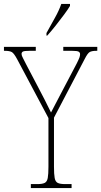

<svg xmlns="http://www.w3.org/2000/svg" viewBox="-29 -951 512 971"><path d="M127 0V-20H160Q185 -20 197 -26Q209 -32 212.5 -51Q216 -70 216 -108V-354L58 -651Q42 -681 31 -687.5Q20 -694 -5 -694H-9V-714H152V-694H120Q93 -694 86.5 -690Q80 -686 80 -678Q80 -670 87 -657.5Q94 -645 103 -626L165 -508Q182 -476 198 -444.5Q214 -413 229 -382Q237 -397 248.5 -419.5Q260 -442 277 -474L359 -630Q369 -650 372.5 -659.5Q376 -669 376 -677Q376 -685 369 -689.5Q362 -694 336 -694H291V-714H463V-694H459Q436 -694 425 -688Q414 -682 399 -652L244 -356V-108Q244 -70 247.5 -51Q251 -32 263 -26Q275 -20 300 -20H333V0ZM206 -784Q228 -824 248.5 -860.5Q269 -897 281 -931H325V-921Q315 -904 295 -877Q275 -850 252.5 -821.5Q230 -793 210 -771H206Z"/></svg>

Font: Noto Serif Armenian Condensed Thin
Style: Regular
Weight: 100
Width: 3
Designer: Monotype Design Team
Foundry: Monotype Imaging Inc.
Version: Version 2.008; ttfautohint (v1.8.4.7-5d5b)